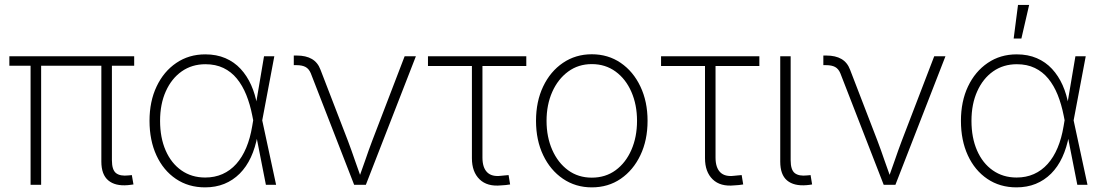

<svg xmlns="http://www.w3.org/2000/svg" viewBox="-20 -770 4592 800"><path d="M512.2 1.5Q460 5.9 431.2 -18.3Q402.3 -42.5 402.3 -96.7V-519.5H446.3V-102.5Q446.3 -62 463.6 -48.6Q481 -35.2 515.1 -39.1Q521 -39.6 523.2 -39.8Q525.4 -40 529.3 -40.5L536.1 -1.5Q531.2 -1 525.1 0Q519 1 512.2 1.5ZM107.4 0V-519.5H151.4V0ZM19 -496.1V-535.6H539.1V-496.1Z M834.5 10.7Q765.1 10.7 712.9 -24.7Q660.6 -60.1 631.8 -122.6Q603 -185.1 603 -266.6Q603 -347.7 632.6 -409.9Q662.1 -472.2 714.6 -507.8Q767.1 -543.5 835.4 -543.5Q882.3 -543.5 919.2 -527.6Q956.1 -511.7 982.7 -482.9Q1009.3 -454.1 1026.6 -415.3Q1043.9 -376.5 1051.8 -330.1H1065.9L1072.3 -270L1130.4 0H1087.9L1031.2 -288.1Q1022 -335.4 1006.1 -374.8Q990.2 -414.1 966.8 -442.6Q943.4 -471.2 910.9 -486.8Q878.4 -502.4 835.9 -502.4Q779.8 -502.4 737.3 -472.7Q694.8 -442.9 670.9 -389.6Q647 -336.4 647 -266.6Q647 -196.3 670.2 -143.1Q693.4 -89.8 735.8 -60.1Q778.3 -30.3 835 -30.3Q874.5 -30.3 907 -44.7Q939.5 -59.1 964.4 -86.9Q989.3 -114.7 1005.9 -154.3Q1022.5 -193.8 1030.8 -244.1L1080.1 -535.6H1123L1072.3 -266.6L1066.4 -205.6H1053.2Q1043.9 -154.8 1025.4 -114.7Q1006.8 -74.7 978.8 -46.6Q950.7 -18.6 914.6 -3.9Q878.4 10.7 834.5 10.7Z M1455.6 0 1274.9 -464.8Q1267.1 -483.4 1252.9 -491Q1238.8 -498.5 1215.8 -498.5H1204.1V-538.6H1216.3Q1254.9 -538.6 1279.5 -524.2Q1304.2 -509.8 1315.4 -479.5L1429.7 -183.1Q1444.8 -143.1 1458.5 -102.8Q1472.2 -62.5 1486.8 -22.9H1473.6Q1488.3 -62.5 1502 -102.8Q1515.6 -143.1 1530.8 -183.1L1666 -535.6H1712.9L1504.4 0Z M2068.4 2.4Q2010.3 8.3 1978.3 -22.7Q1946.3 -53.7 1946.3 -110.8V-495.1H1763.2V-535.6H2172.9V-495.1H1990.2V-113.3Q1990.2 -71.8 2009.8 -52.2Q2029.3 -32.7 2067.9 -37.6Q2075.2 -38.1 2083.3 -39.1Q2091.3 -40 2099.1 -40.5L2105.5 -1.5Q2097.2 0 2087.6 1Q2078.1 2 2068.4 2.4Z M2445.8 10.7Q2378.4 10.7 2325.7 -25.1Q2272.9 -61 2243.2 -123.5Q2213.4 -186 2213.4 -266.6Q2213.4 -347.2 2243.2 -409.7Q2272.9 -472.2 2325.7 -508.1Q2378.4 -543.9 2445.8 -543.9Q2513.7 -543.9 2566.2 -508.1Q2618.7 -472.2 2648.4 -409.4Q2678.2 -346.7 2678.2 -266.6Q2678.2 -186 2648.4 -123.5Q2618.7 -61 2566.4 -25.1Q2514.2 10.7 2445.8 10.7ZM2445.8 -29.8Q2502.9 -29.8 2545.2 -60.8Q2587.4 -91.8 2610.8 -145.5Q2634.3 -199.2 2634.3 -266.6Q2634.3 -333.5 2610.8 -387.2Q2587.4 -440.9 2544.9 -471.9Q2502.4 -502.9 2445.8 -502.9Q2389.6 -502.9 2347.2 -471.7Q2304.7 -440.4 2281 -387Q2257.3 -333.5 2257.3 -266.6Q2257.3 -199.2 2281 -145.5Q2304.7 -91.8 2346.9 -60.8Q2389.2 -29.8 2445.8 -29.8Z M3039.6 2.4Q2981.4 8.3 2949.5 -22.7Q2917.5 -53.7 2917.5 -110.8V-495.1H2734.4V-535.6H3144V-495.1H2961.4V-113.3Q2961.4 -71.8 2981 -52.2Q3000.5 -32.7 3039.1 -37.6Q3046.4 -38.1 3054.4 -39.1Q3062.5 -40 3070.3 -40.5L3076.7 -1.5Q3068.4 0 3058.8 1Q3049.3 2 3039.6 2.4Z M3340.8 1.5Q3288.1 5.9 3259.5 -18.1Q3231 -42 3231 -96.7V-535.6H3274.4V-102.5Q3274.4 -62 3291.7 -48.6Q3309.1 -35.2 3343.3 -39.1Q3348.6 -39.6 3351.1 -39.8Q3353.5 -40 3357.4 -40.5L3363.8 -1.5Q3358.9 -0.5 3353 0.2Q3347.2 1 3340.8 1.5Z M3662.1 0 3481.4 -464.8Q3473.6 -483.4 3459.5 -491Q3445.3 -498.5 3422.4 -498.5H3410.6V-538.6H3422.9Q3461.4 -538.6 3486.1 -524.2Q3510.7 -509.8 3522 -479.5L3636.2 -183.1Q3651.4 -143.1 3665 -102.8Q3678.7 -62.5 3693.4 -22.9H3680.2Q3694.8 -62.5 3708.5 -102.8Q3722.2 -143.1 3737.3 -183.1L3872.6 -535.6H3919.4L3710.9 0Z M4215.3 10.7Q4146 10.7 4093.8 -24.7Q4041.5 -60.1 4012.7 -122.6Q3983.9 -185.1 3983.9 -266.6Q3983.9 -347.7 4013.4 -409.9Q4043 -472.2 4095.5 -507.8Q4147.9 -543.5 4216.3 -543.5Q4263.2 -543.5 4300 -527.6Q4336.9 -511.7 4363.5 -482.9Q4390.1 -454.1 4407.5 -415.3Q4424.8 -376.5 4432.6 -330.1H4446.8L4453.1 -270L4511.2 0H4468.8L4412.1 -288.1Q4402.8 -335.4 4387 -374.8Q4371.1 -414.1 4347.7 -442.6Q4324.2 -471.2 4291.7 -486.8Q4259.3 -502.4 4216.8 -502.4Q4160.6 -502.4 4118.2 -472.7Q4075.7 -442.9 4051.8 -389.6Q4027.8 -336.4 4027.8 -266.6Q4027.8 -196.3 4051 -143.1Q4074.2 -89.8 4116.7 -60.1Q4159.2 -30.3 4215.8 -30.3Q4255.4 -30.3 4287.8 -44.7Q4320.3 -59.1 4345.2 -86.9Q4370.1 -114.7 4386.7 -154.3Q4403.3 -193.8 4411.6 -244.1L4460.9 -535.6H4503.9L4453.1 -266.6L4447.3 -205.6H4434.1Q4424.8 -154.8 4406.2 -114.7Q4387.7 -74.7 4359.6 -46.6Q4331.5 -18.6 4295.4 -3.9Q4259.3 10.7 4215.3 10.7ZM4203.6 -609.4 4221.7 -749.5H4268.1L4235.8 -609.4Z"/></svg>

Font: Inter 20pt ExtraLight
Style: Regular
Weight: 250
Version: Version 4.001;git-66647c0bb